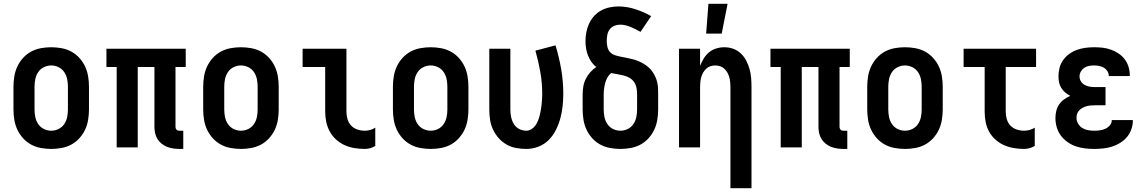

<svg xmlns="http://www.w3.org/2000/svg" viewBox="-20 -777 6040 1012"><path d="M250 8Q223 8 195.5 3Q168 -2 144 -15Q120 -28 101.5 -48.5Q83 -69 71.5 -93.5Q60 -118 55.5 -145.5Q51 -173 51 -200V-320Q51 -347 55.5 -374.5Q60 -402 71.5 -426.5Q83 -451 101.5 -471.5Q120 -492 144 -505Q168 -518 195.5 -523Q223 -528 250 -528Q277 -528 304.5 -523Q332 -518 356 -505Q380 -492 398.5 -471.5Q417 -451 428.5 -426.5Q440 -402 444.5 -374.5Q449 -347 449 -320V-200Q449 -173 444.5 -145.5Q440 -118 428.5 -93.5Q417 -69 398.5 -48.5Q380 -28 356 -15Q332 -2 304.5 3Q277 8 250 8ZM250 -88Q270 -88 288.5 -97Q307 -106 318.5 -123Q330 -140 334 -160Q338 -180 338 -200V-320Q338 -340 334 -360Q330 -380 318.5 -397Q307 -414 288.5 -423Q270 -432 250 -432Q230 -432 211.5 -423Q193 -414 181.5 -397Q170 -380 166 -360Q162 -340 162 -320V-200Q162 -180 166 -160Q170 -140 181.5 -123Q193 -106 211.5 -97Q230 -88 250 -88Z M946 8H926Q909 8 892.5 5.5Q876 3 860.5 -3Q845 -9 831.5 -20Q818 -31 809.5 -45Q801 -59 797.5 -75.5Q794 -92 794 -109V-424H706V0H595V-424H541V-520H959V-424H905V-109Q905 -104 906.5 -100Q908 -96 911 -93Q914 -90 918 -89Q922 -88 926 -88H946Z M1250 8Q1223 8 1195.5 3Q1168 -2 1144 -15Q1120 -28 1101.5 -48.5Q1083 -69 1071.5 -93.5Q1060 -118 1055.5 -145.5Q1051 -173 1051 -200V-320Q1051 -347 1055.5 -374.5Q1060 -402 1071.5 -426.5Q1083 -451 1101.5 -471.5Q1120 -492 1144 -505Q1168 -518 1195.5 -523Q1223 -528 1250 -528Q1277 -528 1304.5 -523Q1332 -518 1356 -505Q1380 -492 1398.5 -471.5Q1417 -451 1428.5 -426.5Q1440 -402 1444.5 -374.5Q1449 -347 1449 -320V-200Q1449 -173 1444.5 -145.5Q1440 -118 1428.5 -93.5Q1417 -69 1398.5 -48.5Q1380 -28 1356 -15Q1332 -2 1304.5 3Q1277 8 1250 8ZM1250 -88Q1270 -88 1288.5 -97Q1307 -106 1318.5 -123Q1330 -140 1334 -160Q1338 -180 1338 -200V-320Q1338 -340 1334 -360Q1330 -380 1318.5 -397Q1307 -414 1288.5 -423Q1270 -432 1250 -432Q1230 -432 1211.5 -423Q1193 -414 1181.5 -397Q1170 -380 1166 -360Q1162 -340 1162 -320V-200Q1162 -180 1166 -160Q1170 -140 1181.5 -123Q1193 -106 1211.5 -97Q1230 -88 1250 -88Z M1903 8Q1876 8 1848.5 3.5Q1821 -1 1796.5 -12Q1772 -23 1751.5 -41.5Q1731 -60 1718 -84Q1705 -108 1699.5 -135Q1694 -162 1694 -189V-424H1575V-520H1806V-189Q1806 -169 1811.5 -149.5Q1817 -130 1830.5 -115.5Q1844 -101 1863.5 -94.5Q1883 -88 1903 -88Q1917 -88 1931.5 -92Q1946 -96 1958 -104V-8Q1946 0 1931.5 4Q1917 8 1903 8Z M2250 8Q2223 8 2195.5 3Q2168 -2 2144 -15Q2120 -28 2101.5 -48.5Q2083 -69 2071.5 -93.5Q2060 -118 2055.5 -145.5Q2051 -173 2051 -200V-320Q2051 -347 2055.5 -374.5Q2060 -402 2071.5 -426.5Q2083 -451 2101.5 -471.5Q2120 -492 2144 -505Q2168 -518 2195.5 -523Q2223 -528 2250 -528Q2277 -528 2304.5 -523Q2332 -518 2356 -505Q2380 -492 2398.5 -471.5Q2417 -451 2428.5 -426.5Q2440 -402 2444.5 -374.5Q2449 -347 2449 -320V-200Q2449 -173 2444.5 -145.5Q2440 -118 2428.5 -93.5Q2417 -69 2398.5 -48.5Q2380 -28 2356 -15Q2332 -2 2304.5 3Q2277 8 2250 8ZM2250 -88Q2270 -88 2288.5 -97Q2307 -106 2318.5 -123Q2330 -140 2334 -160Q2338 -180 2338 -200V-320Q2338 -340 2334 -360Q2330 -380 2318.5 -397Q2307 -414 2288.5 -423Q2270 -432 2250 -432Q2230 -432 2211.5 -423Q2193 -414 2181.5 -397Q2170 -380 2166 -360Q2162 -340 2162 -320V-200Q2162 -180 2166 -160Q2170 -140 2181.5 -123Q2193 -106 2211.5 -97Q2230 -88 2250 -88Z M2754 8Q2727 8 2700 3Q2673 -2 2649.5 -15.5Q2626 -29 2608 -49.5Q2590 -70 2578.5 -94.5Q2567 -119 2563 -146Q2559 -173 2559 -200V-520H2670V-200Q2670 -180 2674 -160.5Q2678 -141 2688 -124Q2698 -107 2716 -97.5Q2734 -88 2754 -88Q2768 -88 2781 -96Q2794 -104 2802 -115.5Q2810 -127 2815.5 -140.5Q2821 -154 2824.5 -168Q2828 -182 2830.5 -196Q2833 -210 2834.5 -224.5Q2836 -239 2837 -253.5Q2838 -268 2838 -282Q2838 -340 2828 -397Q2818 -454 2802 -510L2908 -538Q2927 -476 2938 -412Q2949 -348 2949 -283Q2949 -250 2945.5 -217.5Q2942 -185 2933.5 -153.5Q2925 -122 2910 -92Q2895 -62 2872 -39Q2849 -16 2818 -4Q2787 8 2754 8Z M3250 8Q3223 8 3195.5 3Q3168 -2 3144 -15Q3120 -28 3101.5 -48.5Q3083 -69 3071.5 -93.5Q3060 -118 3055.5 -145.5Q3051 -173 3051 -200V-279Q3051 -300 3054.5 -321Q3058 -342 3067.5 -361Q3077 -380 3091 -396Q3105 -412 3123 -424Q3108 -435 3097 -451Q3086 -467 3079 -485Q3072 -503 3069 -522Q3066 -541 3066 -560Q3066 -583 3070.5 -607Q3075 -631 3085 -652.5Q3095 -674 3111 -692Q3127 -710 3148 -721.5Q3169 -733 3192.5 -738Q3216 -743 3239 -743Q3285 -743 3329 -728.5Q3373 -714 3412 -692L3356 -609Q3344 -616 3331 -622.5Q3318 -629 3305 -634.5Q3292 -640 3278 -643.5Q3264 -647 3249 -647Q3233 -647 3218 -641Q3203 -635 3193.5 -622Q3184 -609 3181 -593Q3178 -577 3178 -561Q3178 -546 3181.5 -530Q3185 -514 3195.5 -502.5Q3206 -491 3221.5 -486Q3237 -481 3252.5 -478Q3268 -475 3283.5 -472Q3299 -469 3314.5 -465Q3330 -461 3344.5 -455Q3359 -449 3372.5 -441Q3386 -433 3398 -422.5Q3410 -412 3419 -399Q3428 -386 3434.5 -371.5Q3441 -357 3444.5 -341.5Q3448 -326 3448.5 -310.5Q3449 -295 3449 -279V-200Q3449 -173 3444.5 -145.5Q3440 -118 3428.5 -93.5Q3417 -69 3398.5 -48.5Q3380 -28 3356 -15Q3332 -2 3304.5 3Q3277 8 3250 8ZM3250 -88Q3270 -88 3288.5 -97Q3307 -106 3318.5 -123Q3330 -140 3334 -160Q3338 -180 3338 -200V-279Q3338 -296 3335 -313Q3332 -330 3322.5 -344Q3313 -358 3298.5 -366.5Q3284 -375 3267.5 -379Q3251 -383 3234.5 -386Q3218 -389 3201 -392Q3189 -382 3181.5 -368.5Q3174 -355 3170 -340Q3166 -325 3164 -309.5Q3162 -294 3162 -279V-200Q3162 -180 3166 -160Q3170 -140 3181.5 -123Q3193 -106 3211.5 -97Q3230 -88 3250 -88Z M3830 215V-320Q3830 -333 3828.5 -346Q3827 -359 3823.5 -371.5Q3820 -384 3813.5 -395Q3807 -406 3797.5 -415Q3788 -424 3775.5 -428Q3763 -432 3750 -432Q3737 -432 3724.5 -428Q3712 -424 3702.5 -415Q3693 -406 3686.5 -395Q3680 -384 3676.5 -371.5Q3673 -359 3671.5 -346Q3670 -333 3670 -320V0H3559V-520H3670V-430Q3678 -450 3689.5 -469Q3701 -488 3717.5 -501.5Q3734 -515 3755 -521.5Q3776 -528 3798 -528Q3822 -528 3844.5 -520Q3867 -512 3884.5 -495.5Q3902 -479 3913 -458Q3924 -437 3930.5 -414Q3937 -391 3939 -367.5Q3941 -344 3941 -320V215ZM3702 -600 3714 -757H3815L3784 -600Z M4446 8H4426Q4409 8 4392.5 5.5Q4376 3 4360.5 -3Q4345 -9 4331.5 -20Q4318 -31 4309.5 -45Q4301 -59 4297.5 -75.5Q4294 -92 4294 -109V-424H4206V0H4095V-424H4041V-520H4459V-424H4405V-109Q4405 -104 4406.5 -100Q4408 -96 4411 -93Q4414 -90 4418 -89Q4422 -88 4426 -88H4446Z M4750 8Q4723 8 4695.5 3Q4668 -2 4644 -15Q4620 -28 4601.5 -48.5Q4583 -69 4571.5 -93.5Q4560 -118 4555.5 -145.5Q4551 -173 4551 -200V-320Q4551 -347 4555.5 -374.5Q4560 -402 4571.5 -426.5Q4583 -451 4601.5 -471.5Q4620 -492 4644 -505Q4668 -518 4695.5 -523Q4723 -528 4750 -528Q4777 -528 4804.5 -523Q4832 -518 4856 -505Q4880 -492 4898.5 -471.5Q4917 -451 4928.5 -426.5Q4940 -402 4944.5 -374.5Q4949 -347 4949 -320V-200Q4949 -173 4944.5 -145.5Q4940 -118 4928.5 -93.5Q4917 -69 4898.5 -48.5Q4880 -28 4856 -15Q4832 -2 4804.5 3Q4777 8 4750 8ZM4750 -88Q4770 -88 4788.5 -97Q4807 -106 4818.5 -123Q4830 -140 4834 -160Q4838 -180 4838 -200V-320Q4838 -340 4834 -360Q4830 -380 4818.5 -397Q4807 -414 4788.5 -423Q4770 -432 4750 -432Q4730 -432 4711.5 -423Q4693 -414 4681.5 -397Q4670 -380 4666 -360Q4662 -340 4662 -320V-200Q4662 -180 4666 -160Q4670 -140 4681.5 -123Q4693 -106 4711.5 -97Q4730 -88 4750 -88Z M5378 8Q5351 8 5324 3.5Q5297 -1 5272 -12Q5247 -23 5226.5 -41.5Q5206 -60 5193 -84Q5180 -108 5175 -135Q5170 -162 5170 -189V-424H5059V-520H5441V-424H5281V-189Q5281 -169 5286.5 -149.5Q5292 -130 5305.5 -115.5Q5319 -101 5338.5 -94.5Q5358 -88 5378 -88Q5393 -88 5407 -92Q5421 -96 5434 -104V-8Q5421 0 5407 4Q5393 8 5378 8Z M5747 8Q5722 8 5697.5 5Q5673 2 5650 -6Q5627 -14 5606.5 -28.5Q5586 -43 5571.5 -62.5Q5557 -82 5550 -106Q5543 -130 5543 -155Q5543 -174 5547.5 -192.5Q5552 -211 5562.5 -226.5Q5573 -242 5588.5 -253Q5604 -264 5621 -272Q5607 -279 5594.5 -289.5Q5582 -300 5573.5 -314Q5565 -328 5562 -343.5Q5559 -359 5559 -376Q5559 -398 5565 -420.5Q5571 -443 5584.5 -461.5Q5598 -480 5617 -493.5Q5636 -507 5657.5 -514.5Q5679 -522 5701.5 -525Q5724 -528 5747 -528Q5769 -528 5791.5 -525.5Q5814 -523 5835 -515.5Q5856 -508 5875 -495.5Q5894 -483 5907.5 -465.5Q5921 -448 5928 -426Q5935 -404 5935 -382V-376H5824V-378Q5824 -391 5816.5 -402.5Q5809 -414 5797.5 -420.5Q5786 -427 5773 -429.5Q5760 -432 5747 -432Q5733 -432 5719.5 -429.5Q5706 -427 5695 -419.5Q5684 -412 5677 -400Q5670 -388 5670 -374Q5670 -360 5677.5 -348Q5685 -336 5697 -329.5Q5709 -323 5722.5 -320.5Q5736 -318 5750 -318H5807V-222H5750Q5739 -222 5728 -221Q5717 -220 5706.5 -217Q5696 -214 5686.5 -209Q5677 -204 5669 -196Q5661 -188 5657.5 -177.5Q5654 -167 5654 -156Q5654 -140 5662.5 -125.5Q5671 -111 5684.5 -102.5Q5698 -94 5714.5 -91Q5731 -88 5747 -88Q5762 -88 5777 -90Q5792 -92 5805.5 -98Q5819 -104 5829.5 -116Q5840 -128 5840 -143V-144H5951V-140Q5951 -117 5942.5 -94Q5934 -71 5919 -53.5Q5904 -36 5883.5 -23.5Q5863 -11 5840.5 -4Q5818 3 5794.5 5.5Q5771 8 5747 8Z"/></svg>

Font: Iosevka
Style: Bold
Weight: 700
Monospace: yes
Designer: Belleve Invis
Foundry: Belleve Invis
Version: Version 32.5.0; ttfautohint (v1.8.4)